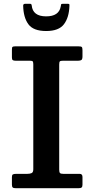

<svg xmlns="http://www.w3.org/2000/svg" viewBox="-20 -995 498 1015"><path d="M293 -653.5V-98Q293 -84.5 297.2 -80.2Q301.5 -76 314 -76H401Q416 -76 416 -59.5V-18.5Q416 -7.5 411.2 -3.8Q406.5 0 394.5 0H64.5Q51.5 0 47.2 -4Q43 -8 43 -19.5V-59Q43 -69.5 47.8 -72.8Q52.5 -76 67 -76H125Q138.5 -76 147.2 -80Q156 -84 156 -100.5V-654Q156 -665.5 153.5 -669.8Q151 -674 138.5 -674H62.5Q51 -674 47 -677.5Q43 -681 43 -691.5V-732.5Q43 -744.5 46.2 -747.2Q49.5 -750 61 -750H395Q408.5 -750 412.2 -746.5Q416 -743 416 -729.5V-697Q416 -682 410.5 -678Q405 -674 393 -674H313.5Q300 -674 296.5 -670.5Q293 -667 293 -653.5ZM224 -831Q156 -831 129.8 -867.2Q103.5 -903.5 102.5 -965.5Q102.5 -975 114 -975H138.5Q146.5 -975 147.5 -967Q153 -908.5 224 -908.5Q291.5 -908.5 301 -960.5Q302.5 -967.5 303 -971.2Q303.5 -975 312.5 -975H337Q345 -975 346.2 -972.8Q347.5 -970.5 347 -963Q345 -902.5 318 -866.8Q291 -831 224 -831Z"/></svg>

Font: Besley SemiBold
Style: Regular
Weight: 600
Designer: Owen Earl
Foundry: indestructible type*
Version: Version 2.001; ttfautohint (v1.8.3)